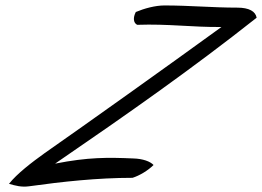

<svg xmlns="http://www.w3.org/2000/svg" viewBox="-20 -646 961 704"><path d="M478 -602C467 -581 469 -562 483 -555C598 -559 683 -546 792 -547C588 -399 299 -193 143 -84C97 -51 42 -9 13 28C37 35 59 41 87 37C209 20 338 6 466 6C491 -2 522 -20 543 -41C531 -54 504 -64 469 -65C375 -69 304 -70 182 -46C452 -231 683 -393 921 -581C917 -604 894 -618 850 -618C759 -618 676 -626 583 -626C549 -626 509 -615 478 -602Z"/></svg>

Font: Snowfall
Style: SuperObl
Weight: 400
Designer: Jasper
Foundry: Cannot Into Space Fonts
Version: Version 0.9